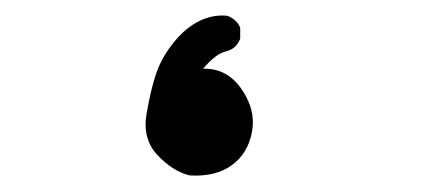

<svg xmlns="http://www.w3.org/2000/svg" viewBox="-20 -181 540 243"><path d="M220 41Q199 36 179.5 15.5Q160 -5 165.5 -37Q171 -69 178 -89Q185 -109 200 -127.5Q215 -146 232.5 -154.5Q250 -163 268 -161Q280 -156 284 -146V-132Q279 -119 266 -116Q253 -113 237 -94Q267 -95 285.5 -68.5Q304 -42 299 -14.5Q294 13 273.5 28Q253 43 220 41Z"/></svg>

Font: NaniFont Regular
Style: Regular
Weight: 400
Designer: Nanigashitei
Version: Version 1.036